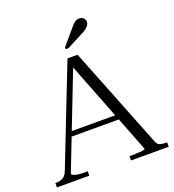

<svg xmlns="http://www.w3.org/2000/svg" viewBox="-160 -1036 1050 1159"><g transform="rotate(-20 365.5 -456.5)"><path d="M185 -289H519V-258H176ZM335 -674 354 -669 113 -49Q113 -43 122 -38.5Q131 -34 148 -31Q165 -28 190 -28H214V0H6V-28H13Q38 -28 56 -39Q74 -50 84 -76L332 -710H397L655 -59Q663 -38 679 -33Q695 -28 719 -28H724V0H482V-28H502Q523 -28 541.5 -29Q560 -30 571.5 -32.5Q583 -35 583 -38ZM421 -872 341 -778V-766H359L462 -820Q481 -829 493.5 -838.5Q506 -848 512 -858Q518 -868 518 -878Q518 -892 508 -902.5Q498 -913 481 -913Q470 -913 460.5 -908.5Q451 -904 441.5 -895Q432 -886 421 -872Z"/></g></svg>

Font: Roboto Serif 120pt Expanded Light
Style: Regular
Weight: 300
Width: 7
Designer: Greg Gazdowicz
Foundry: Commercial Type
Version: Version 1.008